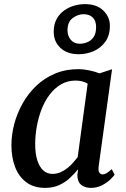

<svg xmlns="http://www.w3.org/2000/svg" viewBox="-20 -903 614 933"><path d="M459.5 -95.5Q456.5 -72.5 463 -64Q469.5 -55.5 478.5 -55.5Q487.5 -55.5 497.8 -61.5Q508 -67.5 523 -81L537 -54Q532.5 -47 516.8 -31.5Q501 -16 476.5 -3Q452 10 421.5 10Q392.5 10 374.2 -5Q356 -20 356 -53L359.5 -80.5Q342 -59 319.5 -38Q297 -17 267.5 -3.5Q238 10 199.5 10Q144 10 107.5 -17.5Q71 -45 53.2 -92Q35.5 -139 35.5 -197Q35.5 -247.5 49.2 -300Q63 -352.5 89.8 -400.2Q116.5 -448 156 -485.8Q195.5 -523.5 247 -545.2Q298.5 -567 361.5 -567Q385.5 -567 414 -561Q442.5 -555 463.5 -546.5L524.5 -566.5ZM406 -496.5Q393.5 -504 378.5 -507.8Q363.5 -511.5 347.5 -511.5Q308 -511.5 276.5 -493Q245 -474.5 221.2 -443.2Q197.5 -412 182 -372Q166.5 -332 158.8 -288.2Q151 -244.5 151 -202Q151 -155.5 161.5 -123.2Q172 -91 190.8 -74.5Q209.5 -58 234.5 -58Q255.5 -58 273.5 -65.8Q291.5 -73.5 307 -85.8Q322.5 -98 335 -112.2Q347.5 -126.5 357.5 -139.5ZM362.5 -639.5Q306.5 -639.5 273.8 -670.2Q241 -701 241 -748Q241 -784.5 255 -810.2Q269 -836 292 -852.2Q315 -868.5 341.5 -875.8Q368 -883 393 -883Q449.5 -883 481.8 -852Q514 -821 514 -778Q514 -730.5 491.5 -699.8Q469 -669 434.5 -654.2Q400 -639.5 362.5 -639.5ZM368 -690.5Q386 -690.5 404.2 -697.8Q422.5 -705 434.8 -722.8Q447 -740.5 447 -771Q447 -802.5 430.5 -818.2Q414 -834 386 -834Q359 -834 333.5 -815.5Q308 -797 308 -755.5Q308 -729 323.8 -709.8Q339.5 -690.5 368 -690.5Z"/></svg>

Font: Merriweather 20pt Medium
Style: Italic
Weight: 500
Italic angle: -7.8°
Version: Version 2.101